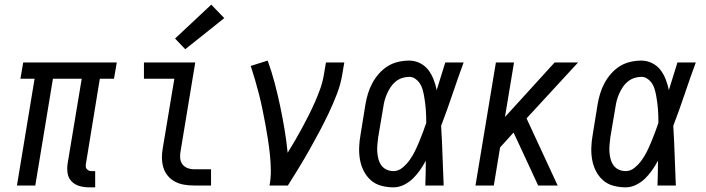

<svg xmlns="http://www.w3.org/2000/svg" viewBox="-20 -799 3040 827"><path d="M364 8Q343 8 323 2.5Q303 -3 289 -17Q275 -31 271.5 -51.5Q268 -72 271 -93L332 -460H208L132 0H53L129 -460H68L80 -530H483L471 -460H410L350 -93Q349 -87 349.5 -81Q350 -75 354 -70.5Q358 -66 363.5 -64Q369 -62 375 -62H390V8Z M815 0Q794 0 773 -3.5Q752 -7 734 -16.5Q716 -26 703 -41.5Q690 -57 684 -76.5Q678 -96 677.5 -117.5Q677 -139 681 -160L731 -460H600V-530H821L758 -149Q755 -134 756 -119Q757 -104 765 -92.5Q773 -81 786.5 -75.5Q800 -70 815 -70H889V0ZM778 -587 734 -633 890 -779 946 -721Z M1141 0Q1147 -33 1146.5 -67Q1146 -101 1142.5 -134Q1139 -167 1134 -199.5Q1129 -232 1123 -264Q1117 -296 1110.5 -328Q1104 -360 1096 -391.5Q1088 -423 1079 -453.5Q1070 -484 1060 -515L1133 -538Q1150 -491 1163 -442Q1176 -393 1186.5 -343Q1197 -293 1205.5 -242.5Q1214 -192 1219 -141Q1236 -168 1251.5 -195Q1267 -222 1282 -249.5Q1297 -277 1311 -305Q1325 -333 1337.5 -361.5Q1350 -390 1360 -418.5Q1370 -447 1375 -477L1384 -530H1463L1454 -477Q1447 -435 1431 -393.5Q1415 -352 1396 -312Q1377 -272 1356 -232.5Q1335 -193 1313 -154Q1291 -115 1267.5 -76.5Q1244 -38 1220 0Z M1675 8Q1648 8 1622 1Q1596 -6 1577 -23Q1558 -40 1546.5 -63Q1535 -86 1530.5 -111.5Q1526 -137 1527 -164.5Q1528 -192 1533 -219L1554 -349Q1558 -373 1565 -396Q1572 -419 1583.5 -440.5Q1595 -462 1612 -481.5Q1629 -501 1650 -514Q1671 -527 1695 -532.5Q1719 -538 1743 -538Q1767 -538 1789 -527Q1811 -516 1825 -497.5Q1839 -479 1847.5 -457Q1856 -435 1861 -411Q1870 -441 1879.5 -470.5Q1889 -500 1898 -530H1977Q1952 -462 1929 -393.5Q1906 -325 1880 -257Q1884 -193 1886 -128.5Q1888 -64 1891 0H1812Q1813 -27 1813.5 -53.5Q1814 -80 1814 -107Q1803 -86 1789 -66Q1775 -46 1758 -29.5Q1741 -13 1719 -2.5Q1697 8 1675 8ZM1675 -62Q1696 -62 1714 -77Q1732 -92 1745 -110.5Q1758 -129 1767.5 -148.5Q1777 -168 1785.5 -188.5Q1794 -209 1801.5 -229Q1809 -249 1816 -270Q1816 -285 1815.5 -299.5Q1815 -314 1814 -328.5Q1813 -343 1811 -357.5Q1809 -372 1806.5 -386Q1804 -400 1800 -414Q1796 -428 1788.5 -439.5Q1781 -451 1769 -459.5Q1757 -468 1743 -468Q1727 -468 1712 -463Q1697 -458 1684.5 -448Q1672 -438 1663 -424.5Q1654 -411 1647.5 -396.5Q1641 -382 1637 -367.5Q1633 -353 1631 -338L1609 -208Q1607 -192 1605.5 -176Q1604 -160 1605 -144.5Q1606 -129 1610 -114Q1614 -99 1622.5 -87Q1631 -75 1645 -68.5Q1659 -62 1675 -62Z M2028 0 2116 -530H2194L2155 -295L2369 -530H2470L2248 -289L2382 0H2298L2222 -164L2192 -228L2134 -164L2107 0Z M2675 8Q2648 8 2622 1Q2596 -6 2577 -23Q2558 -40 2546.5 -63Q2535 -86 2530.5 -111.5Q2526 -137 2527 -164.5Q2528 -192 2533 -219L2554 -349Q2558 -373 2565 -396Q2572 -419 2583.5 -440.5Q2595 -462 2612 -481.5Q2629 -501 2650 -514Q2671 -527 2695 -532.5Q2719 -538 2743 -538Q2767 -538 2789 -527Q2811 -516 2825 -497.5Q2839 -479 2847.5 -457Q2856 -435 2861 -411Q2870 -441 2879.5 -470.5Q2889 -500 2898 -530H2977Q2952 -462 2929 -393.5Q2906 -325 2880 -257Q2884 -193 2886 -128.5Q2888 -64 2891 0H2812Q2813 -27 2813.5 -53.5Q2814 -80 2814 -107Q2803 -86 2789 -66Q2775 -46 2758 -29.5Q2741 -13 2719 -2.5Q2697 8 2675 8ZM2675 -62Q2696 -62 2714 -77Q2732 -92 2745 -110.5Q2758 -129 2767.5 -148.5Q2777 -168 2785.5 -188.5Q2794 -209 2801.5 -229Q2809 -249 2816 -270Q2816 -285 2815.5 -299.5Q2815 -314 2814 -328.5Q2813 -343 2811 -357.5Q2809 -372 2806.5 -386Q2804 -400 2800 -414Q2796 -428 2788.5 -439.5Q2781 -451 2769 -459.5Q2757 -468 2743 -468Q2727 -468 2712 -463Q2697 -458 2684.5 -448Q2672 -438 2663 -424.5Q2654 -411 2647.5 -396.5Q2641 -382 2637 -367.5Q2633 -353 2631 -338L2609 -208Q2607 -192 2605.5 -176Q2604 -160 2605 -144.5Q2606 -129 2610 -114Q2614 -99 2622.5 -87Q2631 -75 2645 -68.5Q2659 -62 2675 -62Z"/></svg>

Font: Iosevka Slab Oblique
Style: Regular
Weight: 400
Italic angle: -9°
Monospace: yes
Designer: Belleve Invis
Foundry: Belleve Invis
Version: Version 11.1.1; ttfautohint (v1.8.3)